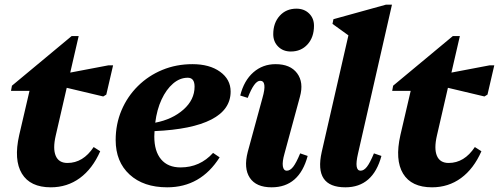

<svg xmlns="http://www.w3.org/2000/svg" viewBox="-20 -785 2131 820"><path d="M197 15Q109 15 73.5 -43.5Q38 -102 62 -208L106 -397H27L31 -419L286 -631H316L280 -475L443 -506H463L434 -381L421 -373L265 -410L218 -206Q205 -150 218 -119.5Q231 -89 268 -89Q335 -89 380 -157L408 -139Q375 -64 321 -24.5Q267 15 197 15Z M694 15Q593 15 533.5 -39.5Q474 -94 474 -187Q474 -255 499 -314Q524 -373 569 -417.5Q614 -462 673.5 -486.5Q733 -511 802 -511Q875 -511 920 -478.5Q965 -446 965 -394Q965 -317 882.5 -274.5Q800 -232 640 -225Q639 -214 639 -202Q639 -139 668 -104.5Q697 -70 751 -70Q834 -70 890 -132L918 -113Q837 15 694 15ZM782 -453Q748 -453 719 -428Q690 -403 670 -360Q650 -317 643 -261Q716 -275 763.5 -317Q811 -359 811 -415Q811 -453 782 -453Z M1140 15Q1074 15 1047 -25.5Q1020 -66 1038 -136L1101 -367Q1122 -440 1091 -440Q1066 -440 1038 -367L1006 -377Q1022 -441 1062 -476Q1102 -511 1157 -511Q1220 -511 1249 -472Q1278 -433 1261 -372L1195 -129Q1185 -94 1188 -75Q1191 -56 1205 -56Q1219 -56 1232 -72.5Q1245 -89 1262 -130L1294 -119Q1258 15 1140 15ZM1222 -565Q1189 -565 1168 -586Q1147 -607 1147 -639Q1147 -687 1174.5 -717.5Q1202 -748 1246 -748Q1279 -748 1300 -727.5Q1321 -707 1321 -675Q1321 -626 1293.5 -595.5Q1266 -565 1222 -565Z M1455 15Q1320 15 1354 -136L1468 -634L1400 -683L1404 -703L1628 -765H1654L1509 -129Q1492 -56 1520 -56Q1534 -56 1547 -72.5Q1560 -89 1577 -130L1609 -119Q1573 15 1455 15Z M1825 15Q1737 15 1701.5 -43.5Q1666 -102 1690 -208L1734 -397H1655L1659 -419L1914 -631H1944L1908 -475L2071 -506H2091L2062 -381L2049 -373L1893 -410L1846 -206Q1833 -150 1846 -119.5Q1859 -89 1896 -89Q1963 -89 2008 -157L2036 -139Q2003 -64 1949 -24.5Q1895 15 1825 15Z"/></svg>

Font: Platypi
Style: Bold Italic
Weight: 700
Italic angle: -13°
Designer: David Sargent
Foundry: Bolt Cutter Type
Version: Version 1.200; ttfautohint (v1.8.4.7-5d5b)